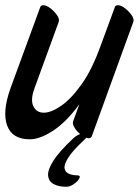

<svg xmlns="http://www.w3.org/2000/svg" viewBox="-28 -494 532 736"><path d="M483 -410 324 28Q321 36 312 36Q301 36 285 24.5Q269 13 259 -2.5Q249 -18 252 -28L276 -94Q226 -26 175.5 7Q125 40 86 40Q19 40 -0.5 -12.5Q-20 -65 12 -155L126 -466Q128 -474 138 -474Q150 -474 165 -462.5Q180 -451 190.5 -436Q201 -421 197 -410L104 -155Q88 -111 100 -86.5Q112 -62 140 -62Q168 -62 206.5 -88.5Q245 -115 285.5 -172Q326 -229 359 -322L412 -466Q414 -474 424 -474Q436 -474 451 -462.5Q466 -451 476.5 -436Q487 -421 483 -410ZM294 43Q250 84 233.5 110.5Q217 137 219.5 151.5Q222 166 236 172Q250 178 266 178Q282 178 276.5 189Q271 200 256 211Q241 222 226 222Q198 222 178.5 212Q159 202 156.5 180Q154 158 176 123Q198 88 252 37Q268 22 283.5 19Q299 16 304.5 22.5Q310 29 294 43Z"/></svg>

Font: Story Script
Style: Regular
Weight: 400
Designer: Lana Roulhac, Ben Buysse
Version: Version 1.000; ttfautohint (v1.8.4.7-5d5b)